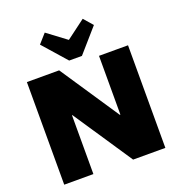

<svg xmlns="http://www.w3.org/2000/svg" viewBox="-165 -1095 1144 1231"><g transform="rotate(-20 407.0 -479.5)"><path d="M752 -700V0H532L264 -401H261V0H62V-700H282L550 -299H554V-700ZM591 -897 451 -737H364L223 -897L278 -959L465 -819H350L537 -959Z"/></g></svg>

Font: Pathway Extreme ExtraBold
Style: Regular
Weight: 800
Designer: Eduardo Rodriguez Tunni
Foundry: Eduardo Rodriguez Tunni
Version: Version 1.001;gftools[0.9.26]